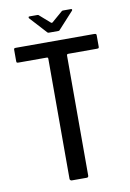

<svg xmlns="http://www.w3.org/2000/svg" viewBox="-90 -865 622 921"><g transform="rotate(-10 221.0 -405.0)"><path d="M184 0Q180 0 177 -2.5Q174 -5 174 -9V-593Q174 -598 172.5 -599.5Q171 -601 167 -601H31Q24 -601 22 -602.5Q20 -604 20 -610V-665Q20 -670 22 -671.5Q24 -673 30 -673H410Q418 -673 420 -671Q422 -669 422 -664V-610Q422 -604 420 -602.5Q418 -601 410 -601H274Q269 -601 267 -599.5Q265 -598 265 -593V-9Q265 0 256 0ZM197 -717Q193 -717 190 -721L116 -802Q115 -805 115.5 -807.5Q116 -810 120 -810H159Q164 -810 167 -806L216 -763Q221 -759 225 -763L275 -806Q278 -810 283 -810H322Q326 -810 327 -807.5Q328 -805 326 -802L252 -721Q250 -717 245 -717Z"/></g></svg>

Font: Glory Medium
Style: Regular
Weight: 500
Designer: Robert Leuschke
Foundry: Robert Leuschke
Version: Version 1.011